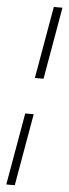

<svg xmlns="http://www.w3.org/2000/svg" viewBox="-65 -781 380 1061"><g transform="rotate(5 125.0 -250.0)"><path d="M119 -350 189 -750H237L167 -350ZM13 250 83 -150H130L60 250Z"/></g></svg>

Font: Spectral Medium
Style: Italic
Weight: 500
Italic angle: -10°
Designer: Jean-Baptiste Levee
Foundry: Production Type
Version: Version 2.001